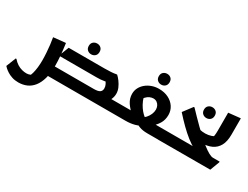

<svg xmlns="http://www.w3.org/2000/svg" viewBox="-128 -1484 3151 2444"><g transform="rotate(30 1447.5 -261.5)"><path d="M1043.5 0V-148.7H1461.4V-20L1441.4 0ZM466.8 -148.7H1071.3Q1134.5 -148.7 1159.6 -166.7Q1184.8 -184.6 1184.8 -221.3Q1184.8 -250.9 1171.1 -278.3Q1157.5 -305.7 1139.9 -323.8L1212.7 -317.8Q1170.8 -308.3 1140.8 -303.3Q1110.9 -298.4 1085 -296.3Q1059.2 -294.3 1028.8 -294.3H475.2L533 -443H1058.2Q1105.6 -443 1151.3 -445.7Q1197 -448.4 1227 -455H1239Q1264 -432 1289.5 -397.6Q1315 -363.1 1333 -322.2Q1351 -281.3 1351 -238.5Q1351 -192.8 1331.4 -151.7Q1311.8 -110.6 1263.9 -77.9L1232.8 -23.2Q1205.6 -12.3 1170.4 -6.1Q1135.2 0 1091.6 0H466.8ZM821.4 -513.3Q788.6 -513.3 765.4 -534.3Q742.2 -555.2 742.2 -592.5Q742.2 -630.5 765.4 -651.1Q788.6 -671.7 821.4 -671.7Q854.9 -671.7 877.8 -651.1Q900.6 -630.5 900.6 -592.5Q900.6 -555.2 877.8 -534.3Q854.9 -513.3 821.4 -513.3ZM28 12Q58 47.3 92 68.7Q125.9 90.1 161.2 99.3Q196.5 108.5 227.8 108.5Q257.2 108.5 279.1 98.5Q300.9 88.5 314.6 84.6L272.3 124.6Q289.1 100.4 300.3 59.8Q311.6 19.2 317.4 -31.5Q323.2 -82.2 323.2 -135.2Q323.2 -189 319.2 -246.9Q315.2 -304.7 308.9 -360Q302.6 -415.2 294 -460.2L462 -477.8H472.8Q486.2 -382.8 492.7 -303.4Q499.2 -224 499.2 -162Q499.2 -50.6 476.6 29.5Q454 109.7 413.4 160.9Q372.7 212.1 317.3 236.1Q261.9 260 195.6 260Q145.3 260 104.2 246.5Q63.2 233 33.1 213.9Q3.1 194.8 -15.2 177.8Q-33.4 160.9 -38.8 154L17.2 12Z M1792.7 -565.7Q1872.5 -565.7 1933.1 -535.1Q1993.6 -504.5 2027.3 -452.3Q2061 -400.1 2061 -336.2Q2061 -263 2027.5 -208.3Q1993.9 -153.6 1941.2 -111.2L1905 -148.7H2141.5L2141.8 -20L2121.8 0H1943.6Q1875.1 0 1826.5 -18.2Q1777.9 -36.3 1741.7 -68.9L1870.8 -73.1Q1816.7 -32.8 1756 -16.4Q1695.3 0 1622.2 0H1441V-128.7L1461 -148.7H1697.3L1657.9 -110.5Q1601.6 -155.6 1563.1 -213.6Q1524.6 -271.6 1524.6 -340.4Q1524.6 -388.2 1545.6 -429Q1566.7 -469.7 1603.8 -500.5Q1640.9 -531.3 1689.5 -548.5Q1738 -565.7 1792.7 -565.7ZM1645.3 -304 1661.2 -434.1Q1670.1 -376.8 1690.2 -329.6Q1710.2 -282.4 1735.4 -246.4Q1760.6 -210.4 1785.8 -186.4Q1811 -162.3 1829.6 -151.3L1776.8 -137.4Q1808.6 -154.6 1833.7 -183.1Q1858.8 -211.6 1873.6 -246.2Q1888.5 -280.8 1888.5 -315.7Q1888.5 -343.6 1877.1 -368.3Q1865.7 -392.9 1843.7 -408.5Q1821.8 -424.1 1791 -424.1Q1766.4 -424.1 1739.2 -412.5Q1712 -400.9 1687.6 -374.8Q1663.2 -348.8 1645.3 -304ZM1786.4 -625Q1753.6 -625 1730.4 -646Q1707.2 -666.9 1707.2 -704.2Q1707.2 -742.2 1730.4 -762.8Q1753.6 -783.4 1786.4 -783.4Q1819.9 -783.4 1842.8 -762.8Q1865.6 -742.2 1865.6 -704.2Q1865.6 -666.9 1842.8 -646Q1819.9 -625 1786.4 -625Z M2824.9 -148.7H2921.7V-137.9L2869.7 0L2102 0.7V-128.7L2122 -148.7H2597.4L2559.8 -128.3Q2504.8 -157.1 2443.2 -205.5Q2381.7 -253.9 2317.1 -317.5Q2252.6 -381.1 2188 -454L2288.4 -586.8H2299.2Q2336.7 -547.1 2382.8 -499.6Q2428.9 -452 2478.9 -402.9Q2528.9 -353.7 2579.2 -308.1Q2629.5 -262.4 2675.6 -226.6Q2721.6 -190.8 2760.2 -169.8Q2798.7 -148.7 2824.9 -148.7ZM2497 -544.2Q2464.2 -544.2 2441 -565.2Q2417.8 -586.1 2417.8 -623.4Q2417.8 -661.4 2441 -682Q2464.2 -702.6 2497 -702.6Q2530.5 -702.6 2553.4 -682Q2576.2 -661.4 2576.2 -623.4Q2576.2 -586.1 2553.4 -565.2Q2530.5 -544.2 2497 -544.2Z M2495.9 -258 2417.1 -410.8Q2450 -388.4 2494.2 -377.3Q2538.5 -366.1 2583.1 -366.8Q2628 -367.5 2667.6 -380.5Q2707.1 -393.5 2730.5 -420.1L2720.9 -361.9H2678Q2695.5 -379.5 2699.9 -406.6Q2704.3 -433.6 2704.3 -478.4V-742.4L2869.5 -760H2880.3V-520Q2880.3 -420.3 2846.1 -358.2Q2811.9 -296.2 2749.4 -267.3Q2686.8 -238.5 2601.1 -238.5Q2575.9 -238.5 2549.7 -243.5Q2523.5 -248.5 2495.9 -258Z"/></g></svg>

Font: Kufam
Style: Regular
Weight: 400
Designer: Wael Morcos, Artur Schmal
Foundry: Original Type
Version: Version 1.301; ttfautohint (v1.8.3)